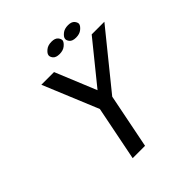

<svg xmlns="http://www.w3.org/2000/svg" viewBox="-202 -890 1030 1030"><g transform="rotate(-45 313.0 -375.0)"><path d="M334.5 -671.9Q307.1 -671.9 295.9 -685.5Q287.1 -696.8 287.1 -706.5Q287.1 -709 287.6 -710.9Q289.6 -722.7 306.2 -736.3Q322.8 -750 350.1 -750Q377 -750 388.2 -736.3Q397.5 -724.6 397.5 -714.4Q397.5 -712.9 397 -710.9Q394.5 -699.2 377.9 -685.5Q361.3 -671.9 334.5 -671.9ZM372.1 -311 310.1 0H216.3L278.3 -311L148.4 -625H244.6L340.8 -391.1L530.3 -625H626.5ZM459.5 -671.9Q432.1 -671.9 420.9 -685.5Q412.1 -696.8 412.1 -706.5Q412.1 -709 412.6 -710.9Q414.6 -722.7 431.2 -736.3Q447.8 -750 475.1 -750Q502 -750 513.2 -736.3Q522.5 -724.6 522.5 -714.4Q522.5 -712.9 522 -710.9Q519.5 -699.2 502.9 -685.5Q486.3 -671.9 459.5 -671.9Z"/></g></svg>

Font: Juliett
Style: Bold Italic
Weight: 700
Italic angle: -11.25°
Designer: GGBotNet
Foundry: GGBotNet
Version: 0.60